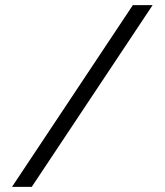

<svg xmlns="http://www.w3.org/2000/svg" viewBox="-20 -730 644 750"><path d="M576.2 -710 104 0H26.9L499 -710Z"/></svg>

Font: Rawline
Style: Regular
Weight: 400
Designer: Matt McInerney, Pablo Impallari, Rodrigo Fuenzalida
Foundry: Matt McInerney, Pablo Impallari, Rodrigo Fuenzalida
Version: Version 4.020;PS 004.020;hotconv 1.0.88;makeotf.lib2.5.64775